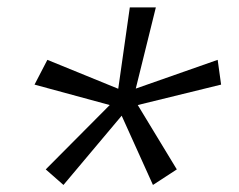

<svg xmlns="http://www.w3.org/2000/svg" viewBox="-20 -604 660 531"><path d="M75.5 -370 283.5 -313.5 106.5 -135.5 155.5 -92.5 316.5 -284 403 -92.5 469 -135.5 361 -313.5 591.5 -370 582 -438.5 355.5 -359 411 -583.5H339L307 -358.5L111 -438.5Z"/></svg>

Font: Monaspace Neon ExtraLight
Style: Italic
Weight: 200
Italic angle: -11°
Designer: Riley Cran & the Lettermatic Team
Foundry: Lettermatic
Version: Version 1.200 (Monaspace Neon)